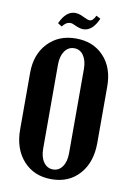

<svg xmlns="http://www.w3.org/2000/svg" viewBox="-93 -898 662 966"><g transform="rotate(10 237.5 -415.0)"><path d="M157.2 -755.9 136.2 -769Q165.5 -835 212.9 -835Q227.5 -835 242.2 -829.1L267.1 -817.9Q280.8 -811 290 -811Q306.6 -811 319.8 -839.8L341.8 -828.1Q312.5 -761.2 266.1 -761.2Q251 -761.2 233.9 -768.1L211.9 -777.8Q206.1 -780.8 196.8 -780.8Q174.8 -780.8 157.2 -755.9ZM41 -210V-499Q41 -592.8 95.7 -650.9Q150.4 -709 238.8 -709Q327.6 -709 381.3 -651.6Q435.1 -594.2 435.1 -499V-210Q435.1 -110.4 381.3 -50.3Q327.6 9.8 238.8 9.8Q149.4 9.8 95.2 -50.5Q41 -110.8 41 -210ZM171.9 -564V-134.8Q171.9 -91.8 190.2 -65.9Q208.5 -40 238.8 -40Q268.1 -40 286.1 -65.7Q304.2 -91.3 304.2 -134.8V-564Q304.2 -607.4 286.4 -633.3Q268.6 -659.2 238.8 -659.2Q208.5 -659.2 190.2 -633.1Q171.9 -606.9 171.9 -564Z"/></g></svg>

Font: Moniqa Black Paragraph
Style: Regular
Weight: 900
Designer: Rajesh Rajput
Foundry: Rajesh Rajput
Version: Version 1.000